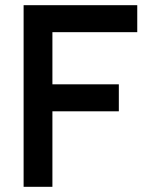

<svg xmlns="http://www.w3.org/2000/svg" viewBox="-20 -720 588 740"><path d="M71 -700H509V-596H182V-395H438V-291H182V0H71Z"/></svg>

Font: Haskoy SemiBold
Style: Regular
Weight: 600
Designer: Ertekin Erdin
Foundry: Ertekin Erdin
Version: Version 1.500; ttfautohint (v1.8.3)